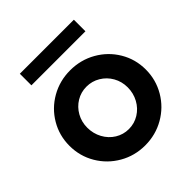

<svg xmlns="http://www.w3.org/2000/svg" viewBox="-192 -833 974 974"><g transform="rotate(-45 295.5 -345.5)"><path d="M21.5 -262.7Q21.5 -336.4 57.9 -397.9Q94.2 -459.5 157 -495.4Q219.7 -531.2 294.9 -531.2Q370.1 -531.2 433.1 -495.4Q496.1 -459.5 532.7 -397.9Q569.3 -336.4 569.3 -262.7Q569.3 -189 532.7 -126.7Q496.1 -64.5 433.1 -28.3Q370.1 7.8 294.9 7.8Q220.2 7.8 157.5 -28.3Q94.7 -64.5 58.1 -126.5Q21.5 -188.5 21.5 -262.7ZM440.4 -263.7Q440.4 -305.2 420.9 -339.6Q401.4 -374 367.9 -394Q334.5 -414.1 294.9 -414.1Q254.9 -414.1 221.9 -394Q189 -374 169.7 -339.6Q150.4 -305.2 150.4 -263.7Q150.4 -221.7 169.7 -186Q189 -150.4 222.2 -129.9Q255.4 -109.4 294.9 -109.4Q335 -109.4 368.4 -130.1Q401.9 -150.9 421.1 -186.3Q440.4 -221.7 440.4 -263.7ZM102.1 -699.2H489.7V-616.2H102.1Z"/></g></svg>

Font: Reddit Sans Chocolate
Style: Bold
Weight: 700
Designer: Stephen Hutchings
Foundry: Reddit
Version: Version 1.011